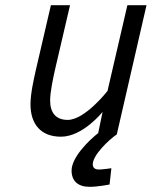

<svg xmlns="http://www.w3.org/2000/svg" viewBox="-20 -520 587 743"><path d="M396 -168C396 -168 309 -56 242 -56C196 -56 174 -84 174 -131C174 -165 186 -219 193 -251L251 -500H177L118 -246C110 -210 98 -157 98 -116C98 -41 137 9 216 9C301 9 377 -87 377 -87L360 -5C323 24 257 89 257 140C257 180 281 203 327 203C359 203 404 194 404 194L411 131C411 131 377 136 363 136C347 136 339 129 339 116C339 80 401 21 432 0L547 -500H473Z"/></svg>

Font: RazerF5
Style: Italic
Weight: 400
Foundry: Razer Inc.
Version: Version 2